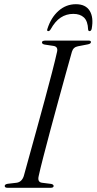

<svg xmlns="http://www.w3.org/2000/svg" viewBox="-20 -893 459 913"><path d="M164 -56Q157 -27 179.5 -24L223 -18.5Q235 -16 235 -8.5Q235 0 220.5 0H16Q2.5 0 2.5 -8.5Q2 -16.5 16.5 -19L59 -24Q83.5 -27.5 93 -55.5Q103 -91.5 119.2 -150.5Q135.5 -209.5 154.8 -279.2Q174 -349 193 -419Q212 -489 227.5 -549Q243 -609 251.5 -647.5Q256.5 -670.5 235.5 -674.5L192.5 -681Q179.5 -683.5 179.5 -691.5Q179.5 -700 197.5 -700H401Q412.5 -700 412.5 -693Q412.5 -685 397.5 -682L351 -673Q328.5 -669 322 -647Q311 -608 294 -546.8Q277 -485.5 257.5 -414.2Q238 -343 219.2 -273Q200.5 -203 185.8 -145.8Q171 -88.5 164 -56ZM328.5 -827Q295.5 -827 268.8 -809.5Q242 -792 220.5 -753Q215.5 -745 209.5 -745Q201.5 -745 205.5 -756Q222.5 -809.5 258.2 -841.2Q294 -873 341 -873Q387.5 -873 406.8 -841.2Q426 -809.5 416 -756Q413.5 -745 405.5 -745Q400 -745 399 -753Q397.5 -792.5 379.2 -809.8Q361 -827 328.5 -827Z"/></svg>

Font: Fraunces 72pt Light
Style: Italic
Weight: 300
Italic angle: -16°
Version: Version 1.000;[b76b70a41]